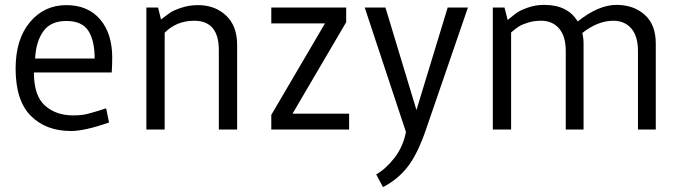

<svg xmlns="http://www.w3.org/2000/svg" viewBox="-20 -531 2799 787"><path d="M438 -234H119Q119 -138 164.5 -98Q210 -58 279 -58Q290 -58 299.5 -58.5Q309 -59 319.5 -60.5Q330 -62 336 -63.5Q342 -65 354.5 -68.5Q367 -72 372 -73.5Q377 -75 393 -80Q409 -85 415 -87L427 -29Q327 6 271 6Q168 6 106 -56.5Q44 -119 44 -250Q44 -370 102.5 -440Q161 -510 252 -510Q340 -510 390 -452Q440 -394 440 -295Q440 -268 438 -234ZM124 -291H368Q368 -365 342 -405Q316 -445 252 -445Q187 -445 157 -402Q127 -359 124 -291Z M655 -397V0H580V-500H628L640 -451Q663 -469 677.5 -479Q692 -489 724 -499.5Q756 -510 792 -510Q861 -510 906.5 -467.5Q952 -425 952 -347V0H877V-325Q877 -446 776 -446Q704 -446 655 -397Z M1092 -500H1399V-440L1179 -65H1411V0H1092V-60L1312 -435H1092Z M1644 10 1475 -500H1560L1687 -80L1815 -500H1898L1726 0Q1693 97 1653 150Q1613 203 1550 236L1522 184Q1562 161 1597 116Q1632 71 1644 10Z M2211 -511Q2307 -511 2348 -443Q2433 -511 2507 -511Q2577 -511 2622.5 -470.5Q2668 -430 2668 -353V0H2595V-322Q2595 -383 2567.5 -414.5Q2540 -446 2494 -446Q2431 -446 2367 -396Q2372 -374 2372 -353V0H2299V-322Q2299 -383 2271.5 -414.5Q2244 -446 2198 -446Q2168 -446 2143 -438Q2118 -430 2106 -422Q2094 -414 2075 -398V0H2000V-500H2048L2061 -449Q2086 -470 2099.5 -479.5Q2113 -489 2144 -500Q2175 -511 2211 -511Z"/></svg>

Font: Gudea
Style: Regular
Weight: 400
Designer: Agustina Mingote
Foundry: Agustina Mingote
Version: Version 1.002